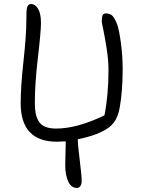

<svg xmlns="http://www.w3.org/2000/svg" viewBox="-20 -720 700 947"><path d="M261.2 -21Q82 -21 82 -210.9Q82 -292 95.9 -419.2Q109.9 -546.4 109.9 -615.2Q109.9 -668.9 112.8 -680.7Q117.7 -699.7 131.8 -700.2Q154.3 -700.2 168.2 -676Q182.1 -651.9 182.1 -607.9Q182.1 -564 167 -436.5Q151.9 -309.1 151.9 -212.9Q151.9 -182.1 156 -160.6Q160.2 -139.2 171.1 -121.3Q182.1 -103.5 203.4 -94.7Q224.6 -85.9 256.8 -85.9Q359.9 -85.9 495.1 -150.9Q515.1 -251 515.1 -374Q515.1 -420.4 506.8 -475.8Q498.5 -531.2 490.2 -570.1Q481.9 -608.9 481.9 -615.2Q481.9 -633.8 485.6 -643.8Q489.3 -653.8 501 -653.8Q524.9 -653.8 536.1 -640.4Q547.4 -627 558.1 -599.1Q567.4 -574.2 576.2 -509Q585 -443.8 585 -379.9Q585 -267.6 569.8 -186Q561.5 -142.1 541.5 -115.7Q521.5 -89.4 484.9 -71.8Q440.9 -48.8 363.8 -33.2Q363.8 -4.4 373.3 70.1Q382.8 144.5 382.8 173.8Q382.8 188 376.5 197.5Q370.1 207 358.9 207Q331.1 207 316.4 175Q301.8 143.1 301.8 95.2Q301.8 84 303 38.6Q304.2 -6.8 304.2 -22.9Q273.9 -21 261.2 -21Z"/></svg>

Font: Shantell Sans Irregular
Style: Regular
Weight: 300
Designer: Stephen Nixon, Anya Danilova, Shantell Martin
Foundry: Arrow Type
Version: Version 1.006;[9816181b4]